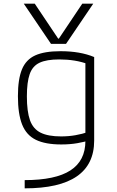

<svg xmlns="http://www.w3.org/2000/svg" viewBox="-20 -810 640 1050"><path d="M110 -790H170L298 -599H302L430 -790H490L341 -570H259ZM115 175Q283 175 365 122Q447 69 447 -39V-489L465 -458Q428 -472 388 -478.5Q348 -485 304 -485Q235 -485 196.5 -467Q158 -449 142.5 -405Q127 -361 127 -283Q127 -200 144 -152.5Q161 -105 202 -84.5Q243 -64 314 -64Q355 -64 392 -70.5Q429 -77 465 -89L474 -44Q443 -34 403 -27Q363 -20 315 -20Q228 -20 176 -45.5Q124 -71 101 -129Q78 -187 78 -284Q78 -377 100 -430.5Q122 -484 172.5 -507Q223 -530 311 -530Q419 -530 495 -498V-41Q495 89 400 154.5Q305 220 115 220Z"/></svg>

Font: M PLUS Code Latin Expanded Light
Style: Regular
Weight: 300
Width: 7
Designer: Coji Morishita
Foundry: UNDERFOREST DESIGN
Version: Version 1.002; ttfautohint (v1.8.3)